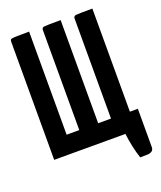

<svg xmlns="http://www.w3.org/2000/svg" viewBox="-153 -797 874 1041"><g transform="rotate(-20 283.5 -276.5)"><path d="M31 -680Q31 -694 38 -696Q49 -700 141 -700V-105H214V-680Q214 -681 214 -682Q214 -696 227.5 -698Q241 -700 323 -700V-105H397V-680Q397 -681 397 -682Q397 -696 410.5 -698Q424 -700 506 -700V-105H552V115Q552 131 542.5 138Q533 145 520 146Q507 147 474 147Q452 81 442 0H31Z"/></g></svg>

Font: Yanone Kaffeesatz Bold
Style: Regular
Weight: 700
Designer: Yanone (Cyrillic: Daniel Pouzeot)
Foundry: Yanone
Version: Version 1.003;PS 001.003;hotconv 1.0.88;makeotf.lib2.5.64775